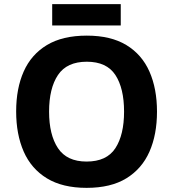

<svg xmlns="http://www.w3.org/2000/svg" viewBox="-20 -897 836 927"><path d="M738 -358Q738 -247 701.5 -164.5Q665 -82 590 -36Q515 10 398 10Q282 10 206.5 -36Q131 -82 94.5 -165Q58 -248 58 -359Q58 -470 94.5 -552Q131 -634 206.5 -679.5Q282 -725 399 -725Q515 -725 590 -679.5Q665 -634 701.5 -551.5Q738 -469 738 -358ZM217 -358Q217 -246 260 -181.5Q303 -117 398 -117Q495 -117 537 -181.5Q579 -246 579 -358Q579 -471 537 -535Q495 -599 399 -599Q303 -599 260 -535Q217 -471 217 -358ZM563 -877V-774H232V-877Z"/></svg>

Font: Noto Sans Bamum
Style: Regular
Weight: 400
Designer: Monotype Design Team
Foundry: Monotype Imaging Inc.
Version: Version 2.001